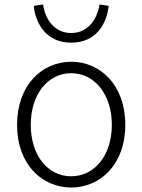

<svg xmlns="http://www.w3.org/2000/svg" viewBox="-20 -822 634 855"><path d="M297 13C426 13 538 -89 538 -266C538 -444 426 -547 297 -547C168 -547 56 -444 56 -266C56 -89 168 13 297 13ZM297 -37C193 -37 117 -130 117 -266C117 -402 193 -496 297 -496C401 -496 478 -402 478 -266C478 -130 401 -37 297 -37ZM297 -632C412 -632 456 -721 464 -796L423 -802C414 -741 375 -675 297 -675C219 -675 180 -741 172 -802L130 -796C138 -721 183 -632 297 -632Z"/></svg>

Font: Source Han Sans SC Light
Style: Regular
Weight: 300
Designer: Ryoko NISHIZUKA (kana & ideographs); Paul D. Hunt (Latin, Greek & Cyrillic); Wenlong ZHANG (bopomofo); Sandoll Communica
Foundry: Adobe Systems Incorporated
Version: Version 1.004;PS 1.004;hotconv 1.0.82;makeotf.lib2.5.63406